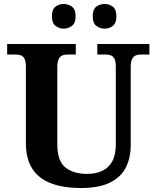

<svg xmlns="http://www.w3.org/2000/svg" viewBox="-20 -935 787 965"><path d="M387 10Q300 10 238 -13Q176 -36 143 -86Q110 -136 110 -218V-600Q110 -627 103 -640Q96 -653 84.5 -657Q73 -661 59 -661H16V-714H361V-661H319Q305 -661 293.5 -656.5Q282 -652 275 -638.5Q268 -625 268 -596V-210Q268 -126 308.5 -93.5Q349 -61 417 -61Q462 -61 494.5 -76.5Q527 -92 544.5 -124.5Q562 -157 562 -208V-600Q562 -627 555 -640Q548 -653 536.5 -657Q525 -661 511 -661H469V-714H731V-661H688Q674 -661 662.5 -656.5Q651 -652 644 -638.5Q637 -625 637 -596V-206Q637 -139 611 -90.5Q585 -42 530 -16Q475 10 387 10ZM506 -791Q482 -791 464 -805Q446 -819 446 -853Q446 -888 464 -901.5Q482 -915 506 -915Q529 -915 547 -901.5Q565 -888 565 -853Q565 -819 547 -805Q529 -791 506 -791ZM300 -791Q277 -791 259 -805Q241 -819 241 -853Q241 -888 259 -901.5Q277 -915 300 -915Q323 -915 341.5 -901.5Q360 -888 360 -853Q360 -819 341.5 -805Q323 -791 300 -791Z"/></svg>

Font: Noto Serif Kannada
Style: Bold
Weight: 700
Version: Version 2.003